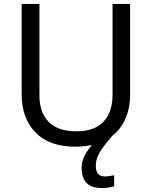

<svg xmlns="http://www.w3.org/2000/svg" viewBox="-20 -734 771 974"><path d="M466 107Q466 136 478 148.5Q490 161 511 161Q528 161 539.5 158.5Q551 156 559 155V211Q545 215 531 217.5Q517 220 497 220Q444 220 419 194Q394 168 394 117Q394 85 410 54.5Q426 24 449 -1Q472 -26 492 -40L555 -51Q525 -17 505 10Q485 37 475.5 60Q466 83 466 107ZM640 -252Q640 -178 610 -118.5Q580 -59 518.5 -24.5Q457 10 362 10Q229 10 159.5 -62.5Q90 -135 90 -254V-714H180V-251Q180 -164 226.5 -116Q273 -68 367 -68Q432 -68 472.5 -91.5Q513 -115 532 -156.5Q551 -198 551 -252V-714H640Z"/></svg>

Font: Noto Sans Malayalam
Style: Regular
Weight: 400
Designer: Jelle Bosma - Monotype Design Team
Foundry: Monotype Imaging Inc.
Version: Version 2.103